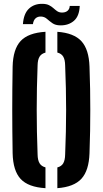

<svg xmlns="http://www.w3.org/2000/svg" viewBox="-20 -974 535 1002"><path d="M217.3 8.1Q127.5 2.7 87.7 -40.1Q48 -83 45.9 -174.3Q44.9 -236.6 44.4 -292.2Q43.9 -347.7 43.9 -401Q43.9 -454.4 44.4 -509.7Q44.9 -565.1 45.9 -626.3Q48 -717.2 87.7 -760Q127.5 -802.7 217.3 -808.1V-699.5Q196.1 -694 186.4 -678.2Q176.7 -662.3 176.2 -632.7Q173.8 -571.9 172.7 -514.6Q171.6 -457.2 171.6 -401.3Q171.6 -345.3 172.7 -287.7Q173.8 -230.1 176.2 -167.9Q176.7 -138.2 186.4 -122.1Q196.1 -106 217.3 -100.5ZM279.3 8V-100.2Q300.7 -105.7 310.1 -121.8Q319.5 -138 320 -167.9Q322.4 -229.6 323.8 -287Q325.1 -344.3 325.1 -400.2Q325.1 -456.2 323.8 -513.8Q322.4 -571.4 320 -632.7Q319.5 -662.3 310.1 -678.3Q300.7 -694.3 279.3 -699.8V-808Q365.6 -801.9 404.9 -759Q444.1 -716.2 447.1 -626.3Q449.3 -564.7 450.3 -509.4Q451.2 -454 451.2 -400.5Q451.2 -346.9 450.3 -291.6Q449.3 -236.3 447.1 -174.3Q444.1 -83.9 404.9 -41.1Q365.6 1.7 279.3 8ZM343.9 -942.9H396.1Q393.8 -889.1 365.4 -865Q337.1 -841 294.9 -841.6Q269.1 -841.9 253.5 -853Q237.8 -864.1 225.1 -875.4Q212.4 -886.7 194.9 -887.6Q177 -888.6 165.7 -878.4Q154.4 -868.2 151.8 -848H99.6Q103.6 -903.5 131.5 -929.3Q159.3 -955 202.2 -954Q222.7 -953.6 235.8 -947Q249 -940.3 258.7 -931.5Q268.4 -922.6 278 -915.9Q287.7 -909.2 300.7 -908.6Q320.6 -907.7 332 -917.2Q343.4 -926.7 343.9 -942.9Z"/></svg>

Font: Big Shoulders Stencil Text SC Thin
Style: Regular
Weight: 100
Designer: Patric King
Foundry: XO Type Co
Version: Version 2.001